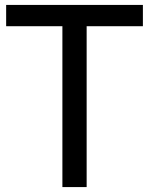

<svg xmlns="http://www.w3.org/2000/svg" viewBox="-20 -760 606 780"><path d="M233.5 0V-653.5H5V-740H560.5V-653.5H332V0Z"/></svg>

Font: Encode Sans Semi Condensed Medium
Style: Regular
Weight: 500
Width: 4
Designer: Multiple Designers
Foundry: Impallari Type
Version: Version 3.000; ttfautohint (v1.8.3) -l 8 -r 50 -G 200 -x 14 